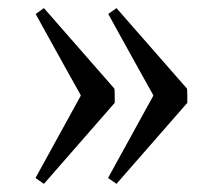

<svg xmlns="http://www.w3.org/2000/svg" viewBox="-20 -466 525 478"><path d="M89.4 -8.3 68.4 -22.9 181.2 -228Q181.6 -228 176.8 -236.6Q171.9 -245.1 164.1 -259.3Q156.2 -273.4 146 -291.7Q135.7 -310.1 125.2 -329.1Q114.7 -348.1 104.5 -366.5Q94.2 -384.8 86.4 -399.2Q78.6 -413.6 73.7 -422.4Q68.8 -431.2 68.8 -431.2L89.4 -445.8L264.6 -245.6Q265.1 -245.1 265.4 -239.5Q265.6 -233.9 265.6 -227.1Q265.6 -220.7 265.6 -215.3Q265.6 -210 265.6 -210ZM270 -8.3 249 -22.9 361.8 -228Q362.3 -228 357.4 -236.6Q352.5 -245.1 344.7 -259.3Q336.9 -273.4 326.7 -291.7Q316.4 -310.1 305.9 -329.1Q295.4 -348.1 285.2 -366.5Q274.9 -384.8 267.1 -399.2Q259.3 -413.6 254.4 -422.4Q249.5 -431.2 249.5 -431.2L270 -445.8L445.3 -245.6Q445.8 -245.1 446 -239.5Q446.3 -233.9 446.3 -227.1Q446.3 -220.7 446.3 -215.3Q446.3 -210 446.3 -210Z"/></svg>

Font: GentiumAlt
Style: Regular
Weight: 400
Designer: J. Victor Gaultney
Version: Version 1.02; 2005; OFL release